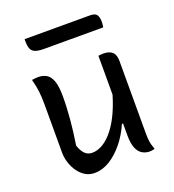

<svg xmlns="http://www.w3.org/2000/svg" viewBox="-135 -843 871 959"><g transform="rotate(-20 300.0 -363.0)"><path d="M102 -536Q128 -536 146.5 -525Q165 -514 175.5 -485.5Q186 -457 186 -403Q186 -371 184.5 -341.5Q183 -312 180.5 -282.5Q178 -253 174 -221Q170 -189 164 -149Q174 -119 189.5 -103.5Q205 -88 228 -88Q257 -88 286 -105.5Q315 -123 342 -157.5Q369 -192 391.5 -242.5Q414 -293 431 -359V-173H416Q393 -120 359 -78.5Q325 -37 286 -13Q247 11 205 11Q178 11 156.5 -2Q135 -15 119.5 -36.5Q104 -58 95 -85.5Q86 -113 86 -141Q86 -184 86 -226Q86 -268 86 -310.5Q86 -353 86 -394Q86 -435 82.5 -465.5Q79 -496 69 -533Q78 -534 85.5 -535Q93 -536 102 -536ZM447 -535Q470 -535 484.5 -528Q499 -521 505.5 -507Q512 -493 512 -472Q512 -405 512 -341Q512 -277 512 -215Q512 -153 512 -91Q512 -70 513.5 -54.5Q515 -39 518.5 -26Q522 -13 527 0Q523 1 518 2Q513 3 508.5 3.5Q504 4 499 4Q478 4 460 -7Q442 -18 432 -43Q422 -68 422 -111Q422 -183 422 -254.5Q422 -326 422 -396Q422 -466 422 -533Q427 -534 430.5 -534Q434 -534 438.5 -534.5Q443 -535 447 -535ZM104 -737H452Q478 -737 487 -724.5Q496 -712 496 -686Q496 -681 495.5 -676.5Q495 -672 494.5 -667Q494 -662 493 -658H178Q147 -658 131 -665Q115 -672 109.5 -686.5Q104 -701 104 -724Q104 -726 104 -728.5Q104 -731 104 -733Q104 -735 104 -737Z"/></g></svg>

Font: Recursive Casual
Style: Regular
Weight: 400
Version: Version 1.047